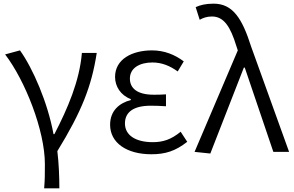

<svg xmlns="http://www.w3.org/2000/svg" viewBox="-20 -829 1606 1048"><path d="M221 199H304C304 137 301 60 293 -4C426 -221 480 -358 508 -540H427C414 -386 349 -236 277 -97H272C241 -268 159 -457 89 -554L8 -532C116 -391 225 -118 225 67C225 125 225 150 221 199Z M806 13C882 13 937 -4 1002 -55L966 -110C914 -67 869 -53 814 -53C720 -53 662 -91 662 -155C662 -218 710 -252 803 -252C830 -252 854 -251 886 -249V-314C859 -312 841 -312 819 -312C728 -312 689 -348 689 -400C689 -459 744 -488 812 -488C863 -488 907 -470 950 -439L983 -494C934 -531 876 -554 810 -554C701 -554 608 -506 608 -409C608 -358 638 -309 694 -288V-283C633 -267 581 -226 581 -148C581 -49 672 13 806 13Z M1128 9 1311 -460H1316L1472 0H1558L1351 -574C1302 -728 1251 -809 1146 -809C1101 -809 1072 -801 1048 -790L1070 -721C1088 -731 1108 -739 1137 -739C1202 -739 1238 -683 1270 -578L1278 -554L1042 0Z"/></svg>

Font: Noto Sans JP DemiLight
Style: Regular
Weight: 350
Designer: Ryoko NISHIZUKA 西塚涼子 (kana, bopomofo & ideographs); Paul D. Hunt (Latin, Greek & Cyrillic); Sandoll Communications 산돌커뮤니
Foundry: Adobe
Version: Version 2.004;hotconv 1.0.118;makeotfexe 2.5.65603